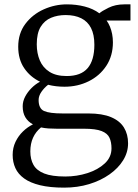

<svg xmlns="http://www.w3.org/2000/svg" viewBox="-20 -590 633 880"><path d="M274 270Q209 270 163.8 259Q118.5 248 90.8 228Q63 208 50.5 180.5Q38 153 38 120Q38 87.5 51 60.2Q64 33 85.2 12.5Q106.5 -8 131 -20Q108.5 -32 96.2 -52.5Q84 -73 84 -103Q84 -125.5 95.2 -147Q106.5 -168.5 124.5 -186.5Q142.5 -204.5 163.5 -215.5Q118 -237.5 90.8 -277.8Q63.5 -318 63.5 -376Q63.5 -437 96.2 -480.5Q129 -524 180.2 -547Q231.5 -570 286.5 -570Q330 -570 368.5 -560Q407 -550 435.5 -529Q446 -539 477.5 -554.5Q509 -570 549.5 -570H578V-496H468.5Q477.5 -483.5 484 -467.8Q490.5 -452 494 -433.8Q497.5 -415.5 497.5 -396Q497.5 -334 467.2 -288.2Q437 -242.5 386.5 -217.5Q336 -192.5 275.5 -192.5Q255.5 -192.5 236.8 -194.8Q218 -197 200.5 -201.5Q182.5 -187.5 169.8 -169Q157 -150.5 157 -131.5Q157 -92.5 182 -81.2Q207 -70 267 -70H385Q449 -70 489.2 -53Q529.5 -36 548.2 -5.2Q567 25.5 567 67Q567 108 544.5 144.5Q522 181 482 209.2Q442 237.5 388.8 253.8Q335.5 270 274 270ZM279 219Q332 219 380.5 203.5Q429 188 460 159.2Q491 130.5 491 90Q491 62 482 41.8Q473 21.5 446 10.8Q419 0 365 0H241Q221 0 202.5 -1.2Q184 -2.5 168 -6Q144 13.5 131.5 41Q119 68.5 119 104Q119 140 133.5 165.8Q148 191.5 182.8 205.2Q217.5 219 279 219ZM285.5 -241.5Q351 -241.5 381.8 -277.8Q412.5 -314 412.5 -385Q412.5 -431.5 397.2 -461.5Q382 -491.5 352.5 -506.2Q323 -521 280.5 -521Q244 -521 214 -508.5Q184 -496 166.2 -466.8Q148.5 -437.5 148.5 -387Q148.5 -346 162.5 -313Q176.5 -280 206.8 -260.8Q237 -241.5 285.5 -241.5Z"/></svg>

Font: Merriweather Light 18pt Light
Style: Regular
Weight: 300
Version: Version 2.100